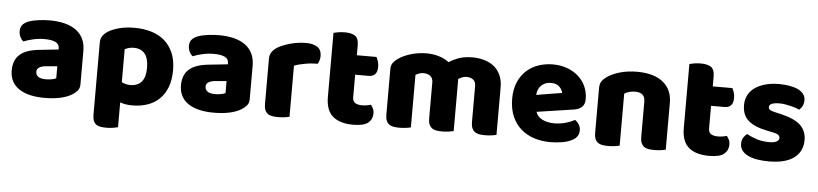

<svg xmlns="http://www.w3.org/2000/svg" viewBox="-45 -847 5446 1278"><g transform="rotate(5 2678.0 -207.5)"><path d="M260 -108Q277 -108 297.5 -111.5Q318 -115 328 -121V-201L256 -195Q228 -193 210 -183Q192 -173 192 -153Q192 -133 207.5 -120.5Q223 -108 260 -108ZM252 -501Q306 -501 350.5 -490Q395 -479 426.5 -456.5Q458 -434 475 -399.5Q492 -365 492 -318V-94Q492 -68 477.5 -51.5Q463 -35 443 -23Q378 16 260 16Q207 16 164.5 6Q122 -4 91.5 -24Q61 -44 44.5 -75Q28 -106 28 -147Q28 -216 69 -253Q110 -290 196 -299L327 -313V-320Q327 -349 301.5 -361.5Q276 -374 228 -374Q190 -374 154 -366Q118 -358 89 -346Q76 -355 67 -373.5Q58 -392 58 -412Q58 -438 70.5 -453.5Q83 -469 109 -480Q138 -491 177.5 -496Q217 -501 252 -501Z M819 -501Q879 -501 930.5 -485.5Q982 -470 1019 -438Q1056 -406 1077 -357.5Q1098 -309 1098 -242Q1098 -178 1080 -130Q1062 -82 1029 -49.5Q996 -17 949.5 -1Q903 15 846 15Q803 15 766 2V168Q756 171 734 174.5Q712 178 689 178Q667 178 649.5 175Q632 172 620 163Q608 154 602 138.5Q596 123 596 98V-382Q596 -409 607.5 -426Q619 -443 639 -457Q670 -477 716 -489Q762 -501 819 -501ZM821 -119Q924 -119 924 -242Q924 -306 898.5 -337Q873 -368 825 -368Q806 -368 791 -363.5Q776 -359 765 -353V-133Q777 -127 791 -123Q805 -119 821 -119Z M1391 -108Q1408 -108 1428.5 -111.5Q1449 -115 1459 -121V-201L1387 -195Q1359 -193 1341 -183Q1323 -173 1323 -153Q1323 -133 1338.5 -120.5Q1354 -108 1391 -108ZM1383 -501Q1437 -501 1481.5 -490Q1526 -479 1557.5 -456.5Q1589 -434 1606 -399.5Q1623 -365 1623 -318V-94Q1623 -68 1608.5 -51.5Q1594 -35 1574 -23Q1509 16 1391 16Q1338 16 1295.5 6Q1253 -4 1222.5 -24Q1192 -44 1175.5 -75Q1159 -106 1159 -147Q1159 -216 1200 -253Q1241 -290 1327 -299L1458 -313V-320Q1458 -349 1432.5 -361.5Q1407 -374 1359 -374Q1321 -374 1285 -366Q1249 -358 1220 -346Q1207 -355 1198 -373.5Q1189 -392 1189 -412Q1189 -438 1201.5 -453.5Q1214 -469 1240 -480Q1269 -491 1308.5 -496Q1348 -501 1383 -501Z M1897 -1Q1887 2 1865.5 5Q1844 8 1821 8Q1799 8 1781.5 5Q1764 2 1752 -7Q1740 -16 1733.5 -31.5Q1727 -47 1727 -72V-372Q1727 -395 1735.5 -411.5Q1744 -428 1760 -441Q1776 -454 1799.5 -464.5Q1823 -475 1850 -483Q1877 -491 1906 -495.5Q1935 -500 1964 -500Q2012 -500 2040 -481.5Q2068 -463 2068 -421Q2068 -407 2064 -393.5Q2060 -380 2054 -369Q2033 -369 2011 -367Q1989 -365 1968 -361Q1947 -357 1928.5 -352.5Q1910 -348 1897 -342Z M2308 -167Q2308 -141 2324.5 -130Q2341 -119 2371 -119Q2386 -119 2402 -121.5Q2418 -124 2430 -128Q2439 -117 2445.5 -103.5Q2452 -90 2452 -71Q2452 -33 2423.5 -9Q2395 15 2323 15Q2235 15 2187.5 -25Q2140 -65 2140 -155V-583Q2151 -586 2171.5 -589.5Q2192 -593 2215 -593Q2259 -593 2283.5 -577.5Q2308 -562 2308 -512V-448H2439Q2445 -437 2450.5 -420.5Q2456 -404 2456 -384Q2456 -349 2440.5 -333.5Q2425 -318 2399 -318H2308Z M2771 -501Q2812 -501 2851.5 -489.5Q2891 -478 2920 -455Q2950 -475 2987.5 -488Q3025 -501 3078 -501Q3116 -501 3152.5 -491Q3189 -481 3217.5 -459.5Q3246 -438 3263 -402.5Q3280 -367 3280 -316V-1Q3270 2 3248.5 5Q3227 8 3204 8Q3182 8 3164.5 5Q3147 2 3135 -7Q3123 -16 3116.5 -31.5Q3110 -47 3110 -72V-311Q3110 -341 3093 -354.5Q3076 -368 3047 -368Q3033 -368 3017 -361.5Q3001 -355 2993 -348Q2994 -344 2994 -340.5Q2994 -337 2994 -334V-1Q2983 2 2961.5 5Q2940 8 2918 8Q2896 8 2878.5 5Q2861 2 2849 -7Q2837 -16 2830.5 -31.5Q2824 -47 2824 -72V-311Q2824 -341 2805.5 -354.5Q2787 -368 2761 -368Q2743 -368 2730 -362.5Q2717 -357 2708 -352V-1Q2698 2 2676.5 5Q2655 8 2632 8Q2610 8 2592.5 5Q2575 2 2563 -7Q2551 -16 2544.5 -31.5Q2538 -47 2538 -72V-374Q2538 -401 2549.5 -417Q2561 -433 2581 -447Q2615 -471 2665.5 -486Q2716 -501 2771 -501Z M3641 16Q3582 16 3531.5 -0.5Q3481 -17 3443.5 -50Q3406 -83 3384.5 -133Q3363 -183 3363 -250Q3363 -316 3384.5 -363.5Q3406 -411 3441 -441.5Q3476 -472 3521 -486.5Q3566 -501 3613 -501Q3666 -501 3709.5 -485Q3753 -469 3784.5 -441Q3816 -413 3833.5 -374Q3851 -335 3851 -289Q3851 -255 3832 -237Q3813 -219 3779 -214L3532 -177Q3543 -144 3577 -127.5Q3611 -111 3655 -111Q3696 -111 3732.5 -121.5Q3769 -132 3792 -146Q3808 -136 3819 -118Q3830 -100 3830 -80Q3830 -35 3788 -13Q3756 4 3716 10Q3676 16 3641 16ZM3613 -377Q3589 -377 3571.5 -369Q3554 -361 3543 -348.5Q3532 -336 3526.5 -320.5Q3521 -305 3520 -289L3691 -317Q3688 -337 3669 -357Q3650 -377 3613 -377Z M4241 -308Q4241 -339 4223.5 -353.5Q4206 -368 4176 -368Q4156 -368 4136.5 -363Q4117 -358 4103 -348V-1Q4093 2 4071.5 5Q4050 8 4027 8Q4005 8 3987.5 5Q3970 2 3958 -7Q3946 -16 3939.5 -31.5Q3933 -47 3933 -72V-372Q3933 -399 3944.5 -416Q3956 -433 3976 -447Q4010 -471 4061.5 -486Q4113 -501 4176 -501Q4289 -501 4350 -451.5Q4411 -402 4411 -314V-1Q4401 2 4379.5 5Q4358 8 4335 8Q4313 8 4295.5 5Q4278 2 4266 -7Q4254 -16 4247.5 -31.5Q4241 -47 4241 -72Z M4686 -167Q4686 -141 4702.5 -130Q4719 -119 4749 -119Q4764 -119 4780 -121.5Q4796 -124 4808 -128Q4817 -117 4823.5 -103.5Q4830 -90 4830 -71Q4830 -33 4801.5 -9Q4773 15 4701 15Q4613 15 4565.5 -25Q4518 -65 4518 -155V-583Q4529 -586 4549.5 -589.5Q4570 -593 4593 -593Q4637 -593 4661.5 -577.5Q4686 -562 4686 -512V-448H4817Q4823 -437 4828.5 -420.5Q4834 -404 4834 -384Q4834 -349 4818.5 -333.5Q4803 -318 4777 -318H4686Z M5326 -145Q5326 -69 5269 -26Q5212 17 5101 17Q5059 17 5023 11Q4987 5 4961.5 -7.5Q4936 -20 4921.5 -39Q4907 -58 4907 -84Q4907 -108 4917 -124.5Q4927 -141 4941 -152Q4970 -136 5007.5 -123.5Q5045 -111 5094 -111Q5125 -111 5141.5 -120Q5158 -129 5158 -144Q5158 -158 5146 -166Q5134 -174 5106 -179L5076 -185Q4989 -202 4946.5 -238.5Q4904 -275 4904 -343Q4904 -380 4920 -410Q4936 -440 4965 -460Q4994 -480 5034.5 -491Q5075 -502 5124 -502Q5161 -502 5193.5 -496.5Q5226 -491 5250 -480Q5274 -469 5288 -451.5Q5302 -434 5302 -410Q5302 -387 5293.5 -370.5Q5285 -354 5272 -343Q5264 -348 5248 -353.5Q5232 -359 5213 -363.5Q5194 -368 5174.5 -371Q5155 -374 5139 -374Q5106 -374 5088 -366.5Q5070 -359 5070 -343Q5070 -332 5080 -325Q5090 -318 5118 -312L5149 -305Q5245 -283 5285.5 -244.5Q5326 -206 5326 -145Z"/></g></svg>

Font: Baloo Bhaijaan
Style: Regular
Weight: 400
Designer: Devika Bhansali and Ek Type
Foundry: Ek Type
Version: Version 1.443;PS 1.000;hotconv 16.6.51;makeotf.lib2.5.65220;